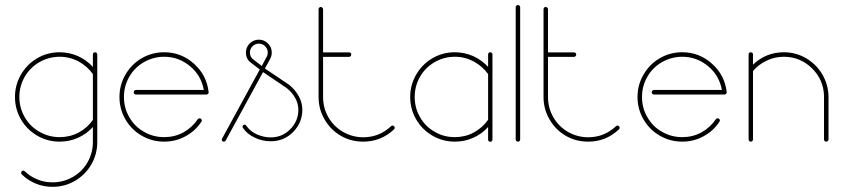

<svg xmlns="http://www.w3.org/2000/svg" viewBox="-20 -554 3306 751"><path d="M351.6 -349.6C349.1 -349.6 347.2 -348.6 345.7 -347.2C343.8 -345.2 343.3 -343.3 343.3 -340.8V-292.5C326.7 -310.1 307.6 -324.2 285.2 -334.5C262.7 -344.2 238.8 -349.6 213.4 -349.6C181.6 -349.6 152.3 -341.8 125.5 -326.2C98.6 -310.5 77.6 -289.1 62 -262.2C46.4 -235.4 38.6 -206.1 38.6 -174.8C38.6 -143.1 46.4 -113.8 62 -86.9C77.6 -60.1 98.6 -39.1 125.5 -23.4C152.3 -7.8 181.6 0 213.4 0C238.8 0 262.7 -4.9 285.2 -15.1C307.6 -24.9 326.7 -39.1 343.3 -57.1V2C343.3 30.8 335.9 57.1 322.3 81.1C308.1 105.5 289.1 124.5 264.6 138.2C240.2 152.3 214.4 159.2 186 159.2C165 159.2 145 155.8 126.5 147.9C107.9 140.6 91.3 129.9 77.1 116.2C75.2 114.3 73.2 113.3 71.3 113.3C68.8 113.3 66.9 114.3 64.9 116.2C63 118.2 62.5 120.1 62.5 122.1C62.5 124.5 63.5 126.5 65.4 128.4C81.1 144 99.6 155.8 120.1 164.1C140.6 172.9 162.6 176.8 186 176.8C217.3 176.8 246.6 168.9 273.4 153.3C299.8 137.7 321.3 116.7 336.9 89.8C352.5 63 360.4 33.7 360.4 2V-82.5V-266.6V-267.1V-267.6V-340.8C360.4 -343.3 359.4 -345.2 357.9 -347.2C356 -348.6 354 -349.6 352.1 -349.6ZM213.4 -332C239.7 -332 264.6 -325.7 287.6 -313.5C310.1 -301.3 328.6 -284.7 343.3 -264.2V-85C328.6 -64 310.1 -47.4 287.6 -35.6C264.6 -23.4 239.7 -17.6 213.4 -17.6C185.1 -17.6 158.7 -24.4 134.3 -38.6C109.9 -52.2 90.8 -71.3 76.7 -95.7C63 -119.6 55.7 -146 55.7 -174.8C55.7 -203.1 63 -229.5 76.7 -253.9C90.8 -277.8 109.9 -296.9 134.3 -311C158.7 -324.7 185.1 -332 213.4 -332Z M622.1 -349.6C590.3 -349.6 561 -341.8 534.2 -326.2C507.3 -310.5 486.3 -289.1 470.7 -262.2C455.1 -235.4 447.3 -206.1 447.3 -174.8C447.3 -143.1 455.1 -113.8 470.7 -86.9C486.3 -60.1 507.3 -39.1 534.2 -23.4C561 -7.8 590.3 0 622.1 0C651.9 0 679.7 -6.8 705.6 -21C731 -34.7 752 -53.7 767.6 -77.6C768.6 -79.1 769.5 -80.6 769.5 -82.5C769.5 -85 768.6 -86.9 766.6 -88.9C764.6 -90.3 762.7 -91.3 760.7 -91.3C757.8 -91.3 755.4 -89.8 753.4 -87.4C738.8 -65.9 720.2 -48.8 697.3 -36.1C673.8 -23.4 648.9 -17.6 622.1 -17.6C593.8 -17.6 567.4 -24.4 543 -38.6C518.6 -52.2 499.5 -71.3 485.8 -95.7C471.7 -119.6 464.8 -146 464.8 -174.8C464.8 -203.1 471.7 -229.5 485.8 -253.9C499.5 -277.8 518.6 -296.9 543 -311C567.4 -324.7 593.8 -332 622.1 -332C660.6 -332 694.3 -319.3 723.6 -294.9C752.9 -270.5 770.5 -239.3 777.3 -202.1H511.7C508.8 -202.1 506.8 -201.2 505.4 -199.2C503.4 -197.3 502.9 -195.3 502.9 -193.4C502.9 -190.9 503.4 -189 505.4 -187C506.8 -185.1 508.8 -184.1 511.7 -184.1H787.6C789.6 -184.1 791.5 -185.1 793.5 -187C795.4 -189 796.4 -190.9 796.4 -193.4H795.9V-194.3C791 -238.3 772 -274.9 738.8 -304.7C705.6 -334.5 667 -349.6 622.1 -349.6Z M992.7 -398.9C978.5 -398.9 966.3 -393.6 956.5 -383.8C946.8 -374 941.9 -362.3 941.9 -348.6C941.9 -330.6 949.2 -316.4 964.4 -306.6L964.8 -306.2L996.1 -282.2L848.6 -11.7C847.7 -10.3 847.7 -8.8 847.7 -7.3C847.7 -5.4 848.1 -3.4 849.6 -2C851.1 -0.5 853 0 855.5 0C858.4 0 860.8 -1 862.3 -3.4L1008.8 -272L1101.6 -209.5C1101.6 -209.5 1101.6 -209 1102.1 -209C1115.2 -198.7 1126 -186 1134.3 -171.4C1142.6 -156.7 1147 -141.1 1147 -124.5C1147 -95.2 1136.2 -69.8 1115.2 -48.3C1094.2 -27.3 1068.8 -16.6 1039.1 -16.6C1019.5 -16.6 1001.5 -21 983.9 -28.8C966.3 -37.1 952.6 -48.3 943.4 -62.5C941.4 -65.4 939.5 -66.4 936.5 -66.4C934.6 -66.4 932.6 -65.9 931.2 -64C929.2 -62.5 928.7 -60.5 928.7 -58.6C928.7 -56.6 929.2 -55.2 930.2 -53.7C940.9 -37.6 956.5 -24.9 976.6 -15.6C996.1 -5.9 1017.1 -1.5 1039.1 -1.5C1073.2 -1.5 1102.1 -13.2 1126.5 -37.6C1150.4 -62 1162.6 -90.8 1162.6 -125C1162.6 -143.6 1157.7 -161.6 1148.4 -178.2C1139.2 -194.8 1127 -209 1112.3 -221.2L1111.8 -221.7L1016.1 -286.1L1036.6 -323.2V-323.7C1036.6 -323.7 1037.1 -324.2 1037.1 -324.7C1041 -332 1043 -339.8 1043 -348.6C1043 -362.3 1038.1 -374 1028.3 -383.8C1018.6 -393.6 1006.3 -398.9 992.7 -398.9ZM992.7 -383.3C1002.4 -383.3 1010.3 -379.9 1017.1 -373C1023.9 -366.2 1027.3 -357.9 1027.3 -348.6C1027.3 -342.3 1025.9 -336.4 1022.9 -331.5L1003.9 -295.9L974.6 -318.4L974.1 -318.8H973.6V-319.3C962.9 -326.2 957.5 -335.9 957.5 -348.6C957.5 -357.9 960.9 -366.2 967.8 -373C974.6 -379.9 982.9 -383.3 992.7 -383.3Z M1234.4 -526.9C1231.9 -526.9 1230 -525.9 1228.5 -523.9C1226.6 -522 1226.1 -520 1226.1 -518.1V-341.8V-340.3V-339.4V-174.3C1226.1 -143.1 1233.9 -113.8 1249.5 -86.9C1265.1 -60.1 1286.1 -38.6 1313 -22.9C1339.8 -7.3 1369.1 0 1400.9 0C1446.8 0 1486.8 -15.6 1521 -47.9C1522.9 -49.8 1523.9 -51.8 1523.9 -54.2C1523.9 -56.6 1522.9 -58.6 1521 -60.5C1519 -62.5 1517.1 -63 1515.1 -63C1513.2 -63 1511.2 -62 1509.3 -60.1C1479 -31.7 1442.9 -17.1 1400.9 -17.1C1372.1 -17.1 1345.7 -24.4 1321.8 -38.1C1297.4 -52.2 1278.3 -71.3 1264.6 -95.2C1250.5 -119.6 1243.7 -146 1243.7 -174.3V-331.5H1345.7C1347.7 -331.5 1349.6 -332.5 1351.6 -334.5C1353 -336.4 1354 -338.4 1354 -340.8C1354 -343.3 1353 -345.2 1351.6 -346.7C1349.6 -348.6 1347.7 -349.1 1345.7 -349.1H1243.7V-518.1C1243.7 -520 1242.7 -522 1240.7 -523.9C1238.8 -525.9 1236.8 -526.9 1234.4 -526.9Z M1759.3 -349.6C1727.5 -349.6 1698.2 -341.8 1671.4 -326.2C1644.5 -310.5 1623.5 -289.1 1607.9 -262.2C1592.3 -235.4 1584.5 -206.1 1584.5 -174.8C1584.5 -143.1 1592.3 -113.8 1607.9 -86.9C1623.5 -60.1 1644.5 -39.1 1671.4 -23.4C1698.2 -7.8 1727.5 0 1759.3 0C1784.7 0 1808.6 -4.9 1831.1 -15.1C1853.5 -24.9 1872.6 -39.1 1889.2 -57.1V-8.8V-8.3C1889.2 -5.9 1889.6 -3.9 1891.6 -2C1893.1 0 1895 0.5 1897.5 0.5C1899.9 0.5 1901.9 0 1903.8 -2C1905.3 -3.9 1906.2 -5.9 1906.2 -8.3V-8.8V-81.5V-82V-82.5V-83V-83.5V-266.1V-266.6V-267.6V-340.8C1906.2 -343.3 1905.3 -345.2 1903.8 -347.2C1901.9 -348.6 1899.9 -349.6 1897.5 -349.6C1895 -349.6 1893.1 -348.6 1891.6 -347.2C1889.6 -345.2 1889.2 -343.3 1889.2 -340.8V-292.5C1872.6 -310.1 1853.5 -324.2 1831.1 -334.5C1808.6 -344.2 1784.7 -349.6 1759.3 -349.6ZM1759.3 -332C1785.6 -332 1810.1 -325.7 1833 -313.5C1855.5 -301.3 1874.5 -284.7 1889.2 -264.2V-85.4C1874.5 -64.5 1855.5 -47.9 1833 -35.6C1810.1 -23.4 1785.6 -17.6 1759.3 -17.6C1730.5 -17.6 1704.1 -24.4 1680.2 -38.6C1655.8 -52.2 1636.7 -71.3 1623 -95.7C1608.9 -119.6 1602.1 -146 1602.1 -174.8C1602.1 -203.1 1608.9 -229.5 1623 -253.9C1636.7 -277.8 1655.8 -296.9 1680.2 -311C1704.1 -324.7 1730.5 -332 1759.3 -332Z M2005.4 -534.2C2002.9 -534.2 2001 -533.2 1999.5 -531.7C1997.6 -529.8 1997.1 -527.8 1997.1 -525.4V-8.8C1997.1 -6.3 1997.6 -4.4 1999.5 -2.4C2001.5 -0.5 2003.4 0 2005.9 0C2008.3 0 2010.3 -0.5 2012.2 -2.4C2013.7 -4.4 2014.6 -6.3 2014.6 -8.8V-525.4C2014.6 -527.8 2013.7 -529.8 2012.2 -531.7C2010.3 -533.2 2008.3 -534.2 2005.9 -534.2Z M2114.3 -526.9C2111.8 -526.9 2109.9 -525.9 2108.4 -523.9C2106.4 -522 2106 -520 2106 -518.1V-341.8V-340.3V-339.4V-174.3C2106 -143.1 2113.8 -113.8 2129.4 -86.9C2145 -60.1 2166 -38.6 2192.9 -22.9C2219.7 -7.3 2249 0 2280.8 0C2326.7 0 2366.7 -15.6 2400.9 -47.9C2402.8 -49.8 2403.8 -51.8 2403.8 -54.2C2403.8 -56.6 2402.8 -58.6 2400.9 -60.5C2398.9 -62.5 2397 -63 2395 -63C2393.1 -63 2391.1 -62 2389.2 -60.1C2358.9 -31.7 2322.8 -17.1 2280.8 -17.1C2252 -17.1 2225.6 -24.4 2201.7 -38.1C2177.2 -52.2 2158.2 -71.3 2144.5 -95.2C2130.4 -119.6 2123.5 -146 2123.5 -174.3V-331.5H2225.6C2227.5 -331.5 2229.5 -332.5 2231.4 -334.5C2232.9 -336.4 2233.9 -338.4 2233.9 -340.8C2233.9 -343.3 2232.9 -345.2 2231.4 -346.7C2229.5 -348.6 2227.5 -349.1 2225.6 -349.1H2123.5V-518.1C2123.5 -520 2122.6 -522 2120.6 -523.9C2118.7 -525.9 2116.7 -526.9 2114.3 -526.9Z M2648.4 -349.6C2616.7 -349.6 2587.4 -341.8 2560.5 -326.2C2533.7 -310.5 2512.7 -289.1 2497.1 -262.2C2481.4 -235.4 2473.6 -206.1 2473.6 -174.8C2473.6 -143.1 2481.4 -113.8 2497.1 -86.9C2512.7 -60.1 2533.7 -39.1 2560.5 -23.4C2587.4 -7.8 2616.7 0 2648.4 0C2678.2 0 2706.1 -6.8 2731.9 -21C2757.3 -34.7 2778.3 -53.7 2793.9 -77.6C2794.9 -79.1 2795.9 -80.6 2795.9 -82.5C2795.9 -85 2794.9 -86.9 2793 -88.9C2791 -90.3 2789.1 -91.3 2787.1 -91.3C2784.2 -91.3 2781.7 -89.8 2779.8 -87.4C2765.1 -65.9 2746.6 -48.8 2723.6 -36.1C2700.2 -23.4 2675.3 -17.6 2648.4 -17.6C2620.1 -17.6 2593.8 -24.4 2569.3 -38.6C2544.9 -52.2 2525.9 -71.3 2512.2 -95.7C2498 -119.6 2491.2 -146 2491.2 -174.8C2491.2 -203.1 2498 -229.5 2512.2 -253.9C2525.9 -277.8 2544.9 -296.9 2569.3 -311C2593.8 -324.7 2620.1 -332 2648.4 -332C2687 -332 2720.7 -319.3 2750 -294.9C2779.3 -270.5 2796.9 -239.3 2803.7 -202.1H2538.1C2535.2 -202.1 2533.2 -201.2 2531.7 -199.2C2529.8 -197.3 2529.3 -195.3 2529.3 -193.4C2529.3 -190.9 2529.8 -189 2531.7 -187C2533.2 -185.1 2535.2 -184.1 2538.1 -184.1H2814C2815.9 -184.1 2817.9 -185.1 2819.8 -187C2821.8 -189 2822.8 -190.9 2822.8 -193.4H2822.3V-194.3C2817.4 -238.3 2798.3 -274.9 2765.1 -304.7C2731.9 -334.5 2693.4 -349.6 2648.4 -349.6Z M2916.5 -349.6C2913.6 -349.6 2911.6 -348.6 2910.2 -347.2C2908.7 -345.2 2908.2 -343.3 2908.2 -341.3V-340.8V-280.3V-279.3V-278.3V-8.8C2908.2 -6.3 2908.7 -4.4 2910.6 -2.4C2912.1 -0.5 2914.1 0 2916.5 0C2918.9 0 2920.9 -0.5 2922.9 -2.4C2924.3 -4.4 2925.3 -6.3 2925.3 -8.8V-275.9C2939.9 -293.5 2958 -307.1 2979 -316.9C2999.5 -326.7 3022 -332 3045.9 -332C3088.4 -332 3125 -316.9 3155.8 -287.1C3186 -257.3 3202.1 -221.2 3203.1 -178.7V-178.2V-8.8C3203.1 -6.3 3203.6 -4.4 3205.6 -2.4C3207.5 -0.5 3209.5 0 3211.9 0C3213.9 0 3215.8 -0.5 3217.8 -2.4C3219.7 -4.4 3220.7 -6.3 3220.7 -8.8V-178.7C3219.7 -209.5 3211.4 -237.8 3195.8 -264.2C3180.2 -290.5 3158.7 -311 3132.3 -326.7C3106 -341.8 3077.1 -349.6 3045.9 -349.6C2999.5 -349.6 2959.5 -333.5 2925.3 -301.3V-340.8V-341.3C2925.3 -343.3 2924.3 -345.2 2922.9 -347.2C2920.9 -348.6 2918.9 -349.6 2917 -349.6Z"/></svg>

Font: Mill
Style: Thin
Weight: 100
Version: Version 001.000